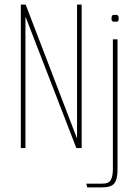

<svg xmlns="http://www.w3.org/2000/svg" viewBox="-20 -640 598 830"><path d="M70 0V-620H91L310 -49L312 -44L313 -42V-620H333V0H310L93 -561L90 -568V0ZM357 170 353 154H421Q450 154 459 138Q468 122 468 90V-470H488V93Q488 136 474 153Q460 170 422 170ZM478 -546Q468 -546 465 -548.5Q462 -551 462 -560Q462 -569 465 -572.5Q468 -576 478 -576Q488 -576 490.5 -572.5Q493 -569 493 -560Q493 -551 490.5 -548.5Q488 -546 478 -546Z"/></svg>

Font: Smooch Sans Thin
Style: Regular
Weight: 100
Designer: Robert E. Leuschke
Foundry: Robert E. Leuschke
Version: Version 1.010